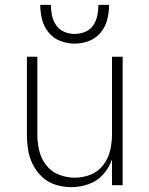

<svg xmlns="http://www.w3.org/2000/svg" viewBox="-20 -764 616 792"><path d="M274 8Q311 8 346 -4.5Q381 -17 405.5 -44.5Q430 -72 442 -106V0H486V-530H442V-210Q442 -177 434.5 -144Q427 -111 406 -83.5Q385 -56 353.5 -43.5Q322 -31 288 -31Q255 -31 223 -43.5Q191 -56 170 -83.5Q149 -111 141.5 -144Q134 -177 134 -210V-530H91V-210Q91 -178 96 -146Q101 -114 116 -84.5Q131 -55 155 -33Q179 -11 210.5 -1.5Q242 8 274 8ZM288 -584Q318 -584 347 -595Q376 -606 395.5 -630Q415 -654 422.5 -684Q430 -714 430 -744H386Q386 -722 381.5 -700Q377 -678 364.5 -659.5Q352 -641 331 -632.5Q310 -624 288 -624Q266 -624 245.5 -632.5Q225 -641 212 -659.5Q199 -678 194.5 -700Q190 -722 190 -744H146Q146 -714 153.5 -684Q161 -654 180.5 -630Q200 -606 229 -595Q258 -584 288 -584Z"/></svg>

Font: Iosevka Sparkle Extralight
Style: Regular
Weight: 200
Designer: Belleve Invis
Foundry: Belleve Invis
Version: Version 4.5.0; ttfautohint (v1.8.3)